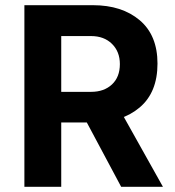

<svg xmlns="http://www.w3.org/2000/svg" viewBox="-20 -720 675 740"><path d="M74 0V-700H338Q450 -700 518.5 -642Q587 -584 587 -475Q587 -364 518.5 -306Q450 -248 338 -248H139V-366H331Q381 -366 411.5 -394.5Q442 -423 442 -473Q442 -521 411.5 -551Q381 -581 331 -581H157L216 -634V0ZM447 0 282 -309H435L608 0Z"/></svg>

Font: SUSE Thin
Style: Bold
Weight: 700
Version: Version 1.000